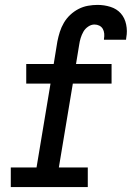

<svg xmlns="http://www.w3.org/2000/svg" viewBox="-20 -763 540 783"><path d="M24 0V-80H129L186 -422H87V-502H199L214 -594Q218 -614 224 -633Q230 -652 240.5 -670Q251 -688 266.5 -702.5Q282 -717 300.5 -726.5Q319 -736 339 -739.5Q359 -743 378 -743Q405 -743 430.5 -735Q456 -727 472.5 -708.5Q489 -690 494.5 -663Q500 -636 495 -610Q495 -608 494.5 -606Q494 -604 494 -601H404Q404 -602 404 -603Q404 -604 404 -605Q406 -615 405 -626Q404 -637 399 -645.5Q394 -654 385 -658.5Q376 -663 365 -663Q352 -663 339.5 -654.5Q327 -646 320 -633.5Q313 -621 309 -608Q305 -595 303 -581L290 -502H435V-422H277L220 -80H338V0Z"/></svg>

Font: Iosevka Slab Medium Oblique
Style: Regular
Weight: 500
Italic angle: -9°
Monospace: yes
Designer: Belleve Invis
Foundry: Belleve Invis
Version: Version 11.1.1; ttfautohint (v1.8.3)